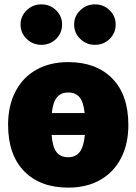

<svg xmlns="http://www.w3.org/2000/svg" viewBox="-20 -838 624 878"><path d="M567 -266Q567 -180 533.5 -115Q500 -50 438 -15Q376 20 292 20Q164 20 90.5 -55Q17 -130 17 -268Q17 -354 50.5 -419Q84 -484 146 -519Q208 -554 292 -554Q420 -554 493.5 -479Q567 -404 567 -266ZM217 -321H367Q362 -371 344 -393Q326 -415 292 -415Q258 -415 240 -392.5Q222 -370 217 -321ZM368 -221H216Q220 -167 238 -143Q256 -119 292 -119Q327 -119 345 -143.5Q363 -168 368 -221ZM264 -726Q264 -687 236.5 -660Q209 -633 169 -633Q130 -633 102 -660Q74 -687 74 -726Q74 -764 102 -791Q130 -818 169 -818Q209 -818 236.5 -791Q264 -764 264 -726ZM509 -726Q509 -687 481.5 -660Q454 -633 414 -633Q375 -633 347 -660Q319 -687 319 -726Q319 -764 347 -791Q375 -818 414 -818Q454 -818 481.5 -791Q509 -764 509 -726Z"/></svg>

Font: Fira Sans Black
Style: Regular
Weight: 900
Designer: Carrois Corporate & Edenspiekermann AG
Foundry: Carrois Corporate GbR & Edenspiekermann AG
Version: Version 4.203